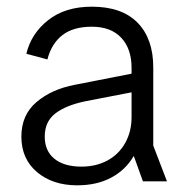

<svg xmlns="http://www.w3.org/2000/svg" viewBox="-20 -543 546 575"><path d="M211 12Q138 12 91 -27.5Q44 -67 44 -134Q44 -199 89.5 -237.5Q135 -276 204 -289L418 -331V-275L237 -240Q178 -228 146 -203.5Q114 -179 114 -134Q114 -91 143 -67.5Q172 -44 224 -44Q268 -44 302 -62.5Q336 -81 355 -115Q374 -149 374 -192V-340Q374 -397 343 -430Q312 -463 255 -463Q199 -463 166.5 -437.5Q134 -412 122 -365L59 -382Q73 -442 124 -482.5Q175 -523 255 -523Q345 -523 392 -475Q439 -427 439 -341V-107L480 0H408L381 -75H380Q356 -34 313 -11Q270 12 211 12Z"/></svg>

Font: TikTok Sans 24pt Light
Style: Regular
Weight: 300
Version: Version 4.000